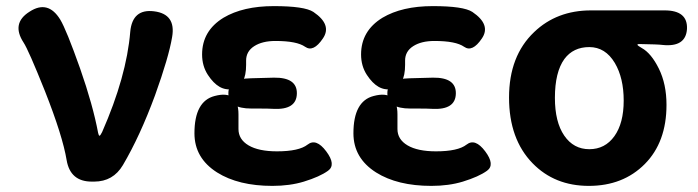

<svg xmlns="http://www.w3.org/2000/svg" viewBox="-20 -594 2283 628"><path d="M280 0Q210 0 198 -70Q185 -149 127 -296Q73 -431 57 -455Q16 -518 77 -556Q137 -595 177 -530Q197 -497 242 -370Q284 -250 301 -159Q303 -150 305.5 -150Q308 -150 314 -162Q394 -344 406 -490Q413 -566 484 -557Q556 -548 543 -473Q532 -407 487 -282Q438 -149 382 -54Q350 0 288 0Z M871 14Q760 14 690 -30Q616 -77 616 -158Q616 -263 682 -280Q760 -301 760 -220V-172Q760 -138 793 -118.5Q826 -99 886 -99Q958 -99 986 -121Q1014 -143 1047 -99Q1080 -55 1053 -35.5Q1026 -16 974 0Q928 14 871 14ZM802 -239Q727 -239 727 -288Q726 -337 801 -338L876 -340Q952 -341 951 -288Q950 -234 874 -238Q859 -239 823 -239ZM785 -382Q785 -312 741 -303Q696 -294 660 -349Q641 -378 641 -416Q641 -493 711 -536Q775 -574 875.5 -574Q976 -574 1005 -555Q1067 -513 1036 -468Q1005 -422 978 -441Q951 -460 881 -460Q838 -460 811.5 -443Q785 -426 785 -396Z M1391 14Q1280 14 1210 -30Q1136 -77 1136 -158Q1136 -263 1202 -280Q1280 -301 1280 -220V-172Q1280 -138 1313 -118.5Q1346 -99 1406 -99Q1478 -99 1506 -121Q1534 -143 1567 -99Q1600 -55 1573 -35.5Q1546 -16 1494 0Q1448 14 1391 14ZM1322 -239Q1247 -239 1247 -288Q1246 -337 1321 -338L1396 -340Q1472 -341 1471 -288Q1470 -234 1394 -238Q1379 -239 1343 -239ZM1305 -382Q1305 -312 1261 -303Q1216 -294 1180 -349Q1161 -378 1161 -416Q1161 -493 1231 -536Q1295 -574 1395.5 -574Q1496 -574 1525 -555Q1587 -513 1556 -468Q1525 -422 1498 -441Q1471 -460 1401 -460Q1358 -460 1331.5 -443Q1305 -426 1305 -396Z M1722 -60Q1645 -139 1645 -275Q1645 -411 1727 -489Q1801 -560 1913 -560H2154Q2230 -560 2227 -499Q2223 -439 2147 -447Q2134 -449 2070 -450Q2065 -450 2065 -447.5Q2065 -445 2079 -437Q2110 -420 2135 -369.5Q2160 -319 2160 -251Q2160 -129 2089 -57.5Q2018 14 1906 14Q1794 14 1722 -60ZM1991 -388Q1960 -440 1907.5 -440Q1855 -440 1826 -401Q1795 -358 1795 -274Q1795 -195 1825.5 -150.5Q1856 -106 1907.5 -106Q1959 -106 1989.5 -148.5Q2020 -191 2020 -265Q2020 -339 1991 -388Z"/></svg>

Font: Resource Han Rounded KR
Style: Bold
Weight: 700
Designer: Cyano Hao (round all glyphs); Ryoko NISHIZUKA 西塚涼子 (kana, bopomofo & ideographs); Paul D. Hunt (Latin, Greek & Cyrillic)
Foundry: Cyano Hao
Version: 0.990